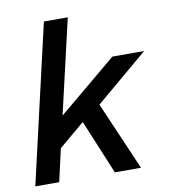

<svg xmlns="http://www.w3.org/2000/svg" viewBox="-80 -771 740 839"><g transform="rotate(-10 290.0 -351.5)"><path d="M277 -703 180 -284 439 -500H580L347 -303L478 0H362L262 -241L148 -145L115 0H9L171 -703Z"/></g></svg>

Font: Prodigy Sans Medium
Style: Italic
Weight: 500
Italic angle: -13°
Designer: Wei Huang
Foundry: Wei Huang
Version: Version 1.003; ttfautohint (v1.8.3)